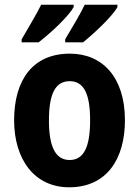

<svg xmlns="http://www.w3.org/2000/svg" viewBox="-20 -786 591 816"><path d="M479 -756V-766H340C324 -731 288 -671 257 -619V-606H333C379 -643 459 -718 479 -756ZM293 -756V-766H155C138 -731 103 -672 72 -619V-606H144C196 -646 272 -717 293 -756ZM511 -275C511 -457 416 -558 277 -558C120 -558 40 -447 40 -275C40 -109 126 10 274 10C434 10 511 -111 511 -275ZM188 -274C188 -385 214 -441 276 -441C338 -441 363 -384 363 -275C363 -165 338 -106 276 -106C214 -106 188 -166 188 -274Z"/></svg>

Font: Noto Sans Oriya Cond Bold
Style: Bold
Weight: 700
Width: 3
Designer: Amélie Bonet and Sol Matas
Foundry: Google LLC
Version: Version 2.006